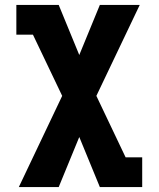

<svg xmlns="http://www.w3.org/2000/svg" viewBox="-20 -540 640 775"><path d="M56 215 231 -153 113 -400H46V-520H217L300 -318L383 -520H544L369 -153L487 95H554V215H383L300 13L217 215Z"/></svg>

Font: Iosevka Etoile Heavy
Style: Regular
Weight: 900
Designer: Belleve Invis
Foundry: Belleve Invis
Version: Version 22.1.2; ttfautohint (v1.8.4)